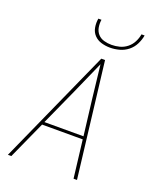

<svg xmlns="http://www.w3.org/2000/svg" viewBox="-171 -1054 942 1154"><g transform="rotate(20 300.0 -477.5)"><path d="M23 0 353 -735H377L465 0H443L414 -241H154L45 0ZM162 -260H412L384 -490Q378 -543 372 -596Q366 -649 360 -702Q336 -649 313 -596Q290 -543 266 -490ZM379 -815Q350 -815 323 -823Q296 -831 277.5 -850.5Q259 -870 254 -898Q249 -926 254 -955H274Q270 -930 274.5 -905.5Q279 -881 294.5 -864Q310 -847 333.5 -840.5Q357 -834 382 -834Q407 -834 432.5 -840.5Q458 -847 479.5 -864Q501 -881 513.5 -905.5Q526 -930 530 -955H550Q545 -926 531 -898Q517 -870 492.5 -850.5Q468 -831 438 -823Q408 -815 379 -815Z"/></g></svg>

Font: Iosevka Thin Extended Oblique
Style: Regular
Weight: 100
Width: 7
Italic angle: -9°
Monospace: yes
Designer: Belleve Invis
Foundry: Belleve Invis
Version: Version 32.5.0; ttfautohint (v1.8.4)